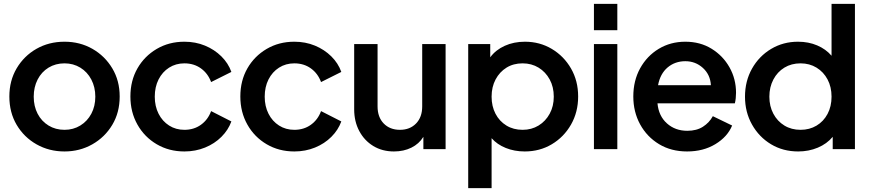

<svg xmlns="http://www.w3.org/2000/svg" viewBox="-20 -765 4463 985"><path d="M311 12Q232 12 167.5 -24.5Q103 -61 65.5 -124.5Q28 -188 28 -270Q28 -351 65.5 -414.5Q103 -478 167 -514.5Q231 -551 311 -551Q390 -551 454 -514.5Q518 -478 556 -414.5Q594 -351 594 -270Q594 -188 556 -124.5Q518 -61 453.5 -24.5Q389 12 311 12ZM311 -99Q356 -99 392 -121Q428 -143 448.5 -181.5Q469 -220 469 -269Q469 -318 448.5 -357Q428 -396 392 -418Q356 -440 311 -440Q265 -440 229 -418Q193 -396 173 -357Q153 -318 153 -269Q153 -220 173 -181.5Q193 -143 229 -121Q265 -99 311 -99Z M926 12Q847 12 784 -25Q721 -62 685 -126Q649 -190 649 -270Q649 -351 685 -414Q721 -477 784 -514Q847 -551 926 -551Q983 -551 1031.5 -531Q1080 -511 1115.5 -476Q1151 -441 1167 -396L1063 -344Q1047 -388 1011 -414Q975 -440 926 -440Q882 -440 847.5 -418Q813 -396 793.5 -357.5Q774 -319 774 -269Q774 -220 793.5 -181.5Q813 -143 847.5 -121Q882 -99 926 -99Q975 -99 1011 -125Q1047 -151 1063 -195L1167 -142Q1151 -98 1116 -63Q1081 -28 1032 -8Q983 12 926 12Z M1490 12Q1411 12 1348 -25Q1285 -62 1249 -126Q1213 -190 1213 -270Q1213 -351 1249 -414Q1285 -477 1348 -514Q1411 -551 1490 -551Q1547 -551 1595.5 -531Q1644 -511 1679.5 -476Q1715 -441 1731 -396L1627 -344Q1611 -388 1575 -414Q1539 -440 1490 -440Q1446 -440 1411.5 -418Q1377 -396 1357.5 -357.5Q1338 -319 1338 -269Q1338 -220 1357.5 -181.5Q1377 -143 1411.5 -121Q1446 -99 1490 -99Q1539 -99 1575 -125Q1611 -151 1627 -195L1731 -142Q1715 -98 1680 -63Q1645 -28 1596 -8Q1547 12 1490 12Z M2001 12Q1941 12 1895 -16Q1849 -44 1823 -93Q1797 -142 1797 -204V-539H1917V-219Q1917 -164 1948.5 -131.5Q1980 -99 2032 -99Q2083 -99 2114.5 -131.5Q2146 -164 2146 -219V-539H2266V0H2152V-63Q2130 -27 2090.5 -7.5Q2051 12 2001 12Z M2382 200V-539H2495V-471Q2523 -509 2569.5 -530Q2616 -551 2673 -551Q2749 -551 2811 -514Q2873 -477 2909.5 -413.5Q2946 -350 2946 -270Q2946 -190 2909.5 -126Q2873 -62 2811 -25Q2749 12 2672 12Q2619 12 2574.5 -6Q2530 -24 2502 -56V200ZM2661 -99Q2707 -99 2743 -121Q2779 -143 2800 -181.5Q2821 -220 2821 -269Q2821 -319 2800 -357.5Q2779 -396 2743 -418Q2707 -440 2661 -440Q2614 -440 2578.5 -418Q2543 -396 2522.5 -357.5Q2502 -319 2502 -269Q2502 -220 2522 -181.5Q2542 -143 2578 -121Q2614 -99 2661 -99Z M3027 -610V-745H3147V-610ZM3027 0V-539H3147V0Z M3505 12Q3423 12 3361 -25.5Q3299 -63 3264 -127Q3229 -191 3229 -270Q3229 -351 3264 -414.5Q3299 -478 3359.5 -514.5Q3420 -551 3496 -551Q3572 -551 3630.5 -515Q3689 -479 3722.5 -419.5Q3756 -360 3756 -289Q3756 -275 3754.5 -261Q3753 -247 3750 -235H3353Q3359 -170 3401.5 -132Q3444 -94 3506 -94Q3554 -94 3586.5 -115Q3619 -136 3637 -169L3736 -121Q3712 -63 3650 -25.5Q3588 12 3505 12ZM3496 -451Q3443 -451 3405 -419Q3367 -387 3356 -328H3627Q3624 -382 3586 -416.5Q3548 -451 3496 -451Z M4075 12Q3997 12 3935.5 -25Q3874 -62 3838 -126Q3802 -190 3802 -269Q3802 -349 3838 -413Q3874 -477 3936 -514Q3998 -551 4074 -551Q4128 -551 4172.5 -532Q4217 -513 4246 -479V-745H4366V0H4252V-63Q4222 -27 4175.5 -7.5Q4129 12 4075 12ZM4087 -99Q4133 -99 4169 -120.5Q4205 -142 4225.5 -180.5Q4246 -219 4246 -269Q4246 -319 4225.5 -357.5Q4205 -396 4169 -418Q4133 -440 4087 -440Q4040 -440 4004 -418Q3968 -396 3947.5 -357Q3927 -318 3927 -269Q3927 -220 3947.5 -181.5Q3968 -143 4004 -121Q4040 -99 4087 -99Z"/></svg>

Font: Plus Jakarta Display Medium
Style: Regular
Weight: 500
Designer: Gumpita Rahayu
Foundry: Tokotype Studio
Version: Version 1.000